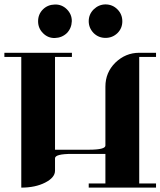

<svg xmlns="http://www.w3.org/2000/svg" viewBox="-20 -856 732 876"><path d="M0 -596.2V-615.2H308.1V-596.2H231V-172.9H384.8Q460.9 -172.9 460.9 -191.9V-460.9Q460.9 -524.9 505.9 -569.8Q552.7 -615.2 615.2 -615.2H691.9V-596.2H615.2V-19H691.9V0H384.8V-19H460.9V-153.8H308.1Q231 -153.8 231 -133.8V-77.1Q231 -45.9 186 -22.9Q141.1 0 77.1 0V-596.2ZM153.8 -758.8Q153.8 -791 175.8 -813Q197.3 -834.5 230 -835.4Q262.2 -836.4 285.2 -813.5Q308.1 -790.5 307.6 -759.3Q306.6 -727.5 285.2 -705.1Q262.7 -683.6 230.5 -682.6Q199.2 -681.6 176.3 -704.6Q153.8 -727.1 153.8 -758.8ZM384.8 -759.3Q384.8 -790.5 407.2 -813Q430.2 -835.4 460.9 -835.9Q493.2 -835.9 515.6 -813.5Q538.1 -791 538.1 -758.8Q538.1 -727.1 516.1 -705.1Q493.2 -683.1 461.4 -683.1Q429.7 -683.1 407.2 -705.1Q384.8 -728.5 384.8 -759.3Z"/></svg>

Font: Hjet
Style: Regular
Weight: 400
Designer: T. Christopher White
Version: Version 1.2